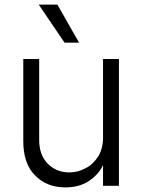

<svg xmlns="http://www.w3.org/2000/svg" viewBox="-20 -804 617 833"><path d="M496 -548V2H427V-88Q409 -48 366 -19Q325 9 263 9Q183 9 132 -43Q81 -94 81 -192V-548H150V-196Q150 -133 186 -95Q224 -56 281 -56Q317 -56 351 -74Q382 -89 406 -125Q427 -160 427 -208V-548ZM229 -784 323 -619H260L148 -784Z"/></svg>

Font: Sinter Normal
Style: Regular
Weight: 350
Foundry: Adobe & rsms
Version: Version 1.000